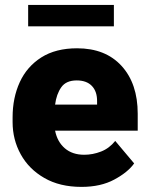

<svg xmlns="http://www.w3.org/2000/svg" viewBox="-20 -729 585 759"><path d="M302.2 9.8Q216.3 9.8 155.3 -25.4Q94.2 -60.5 62 -118.9Q29.8 -177.2 29.8 -246.6V-265.1Q29.8 -342.3 58.1 -404.1Q86.4 -465.8 143.3 -502Q200.2 -538.1 284.7 -538.1Q397 -538.1 460.7 -468.3Q524.4 -398.4 524.4 -279.3V-212.4H197.8Q206.5 -168.5 236.3 -142.8Q266.1 -117.2 313 -117.2Q346.7 -117.2 379.4 -129.9Q412.1 -142.6 435.5 -171.9L510.3 -83Q485.8 -48.3 432.1 -19.3Q378.4 9.8 302.2 9.8ZM283.2 -411.1Q241.2 -411.1 222.2 -384Q203.1 -356.9 197.8 -315.4H363.8V-328.1Q364.3 -367.2 343.3 -389.2Q322.3 -411.1 283.2 -411.1ZM430.2 -709.5V-625H91.3V-709.5Z"/></svg>

Font: Vazirmatn RD UI Black
Style: Regular
Weight: 900
Designer: Saber Rastikerdar
Foundry: Saber Rastikerdar
Version: Version 33.003